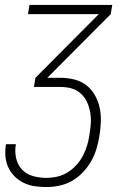

<svg xmlns="http://www.w3.org/2000/svg" viewBox="-20 -540 540 775"><path d="M167 215Q143 215 119.5 211.5Q96 208 75.5 198Q55 188 39 172Q23 156 13.5 135.5Q4 115 2 91Q0 67 4 43Q4 43 4 43Q4 43 4 42H44Q44 43 44 43Q44 43 44 43Q39 71 45 98Q51 125 68.5 144Q86 163 112.5 170.5Q139 178 167 178Q189 178 211 173Q233 168 252.5 156Q272 144 288 126.5Q304 109 314.5 89Q325 69 331.5 47.5Q338 26 341 4Q345 -19 346.5 -42Q348 -65 344 -87Q340 -109 331 -128.5Q322 -148 306 -162.5Q290 -177 269 -183Q248 -189 224 -189H117L123 -226L379 -483H93L99 -520H433L427 -483L171 -226H224Q253 -226 280.5 -219Q308 -212 329 -195.5Q350 -179 363.5 -155Q377 -131 382.5 -104Q388 -77 387 -48Q386 -19 381 10Q377 36 369 62Q361 88 347.5 111.5Q334 135 314 156Q294 177 270 190.5Q246 204 219.5 209.5Q193 215 167 215Z"/></svg>

Font: Iosevka SS04 Extralight
Style: Italic
Weight: 200
Italic angle: -9°
Monospace: yes
Designer: Belleve Invis
Foundry: Belleve Invis
Version: Version 19.0.0; ttfautohint (v1.8.4)